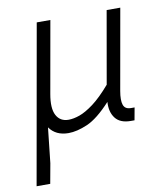

<svg xmlns="http://www.w3.org/2000/svg" viewBox="-80 -554 721 833"><g transform="rotate(-10 281.0 -137.0)"><path d="M90 125 74 213H14L138 -487H198L142 -171Q131 -109 147.5 -78Q164 -47 201 -47Q223 -47 250 -56.5Q277 -66 312 -92Q347 -118 390 -168L446 -487H506L443 -131Q436 -91 443 -70.5Q450 -50 476 -50H492L482 5H466Q419 5 398 -22.5Q377 -50 380 -94Q321 -30 274.5 -10Q228 10 191 10Q135 10 107 -30Z"/></g></svg>

Font: Inria Sans Light
Style: Italic
Weight: 300
Italic angle: -10°
Designer: Black Foundry Team
Foundry: Black Foundry
Version: Version 1.2; ttfautohint (v1.8.3)